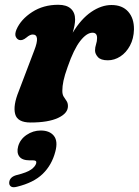

<svg xmlns="http://www.w3.org/2000/svg" viewBox="-20 -500 581 804"><path d="M61 -332.5Q51.5 -335 46.2 -346Q41 -357 49 -376.5Q67.5 -419 114.5 -449.5Q161.5 -480 224 -480Q258.5 -480 276.5 -463.8Q294.5 -447.5 294.5 -418.5Q294.5 -407 291.8 -392.8Q289 -378.5 284.5 -363Q319.5 -421 362 -450Q404.5 -479 447 -479Q492 -479 516.8 -451.2Q541.5 -423.5 541 -377Q540 -338 524.2 -308.8Q508.5 -279.5 483.8 -263.5Q459 -247.5 431.5 -247.5Q402 -247.5 390 -261Q378 -274.5 378 -288.5Q378 -302 382.2 -314.5Q386.5 -327 386.5 -341Q386.5 -363 367.5 -363Q343 -363 316 -328.5Q289 -294 263.5 -220.5Q250.5 -184.5 245.8 -161.8Q241 -139 241 -119.5Q241 -104 247 -94.8Q253 -85.5 258.8 -77Q264.5 -68.5 264.5 -55.5Q264.5 -25.5 223.2 -6.2Q182 13 108 13Q53 13 43.5 -22.5Q34 -58 58.5 -118L123.5 -289Q149.5 -355.5 117 -355.5Q105.5 -355.5 91 -343Q74 -329 61 -332.5ZM105 171.5Q72.5 171.5 60.8 155.2Q49 139 56 113Q64 83.5 91.2 65Q118.5 46.5 150.5 46.5Q188 46.5 205.8 69Q223.5 91.5 211.5 135.5Q197 191 159 228Q121 265 51 282Q34 286.5 26 281Q18 275.5 18.5 264.5Q20 241 50 233Q93 222.5 110.5 209.8Q128 197 131.5 184Q135 171.5 119 171.5Z"/></svg>

Font: Fraunces 9pt S050
Style: Bold Italic
Weight: 700
Italic angle: -16°
Version: Version 1.000; ttfautohint (v1.8.3)